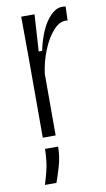

<svg xmlns="http://www.w3.org/2000/svg" viewBox="-85 -580 453 823"><g transform="rotate(-10 141.5 -168.5)"><path d="M68 0V-345L67 -527H125L115 -367H130Q139 -412 156 -451Q173 -490 197 -514Q221 -538 246 -538Q250 -538 254 -538Q258 -538 262 -537L260 -476Q257 -477 254.5 -477Q252 -477 250 -477Q223 -477 196.5 -447Q170 -417 150.5 -369Q131 -321 124 -268V0ZM42 201Q61 140 65 107Q69 74 69 49H126Q126 92 113.5 134.5Q101 177 92 201Z"/></g></svg>

Font: Bricolage Grotesque Condensed ExtraLight
Style: Regular
Weight: 250
Width: 3
Designer: Mathieu Triay
Foundry: Atelier Triay
Version: Version 1.000;gftools[0.9.30]